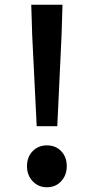

<svg xmlns="http://www.w3.org/2000/svg" viewBox="-20 -777 397 811"><path d="M135 -244 116 -628 112 -757H244L240 -628L222 -244ZM178 14Q142 14 118 -11.5Q94 -37 94 -75Q94 -114 118 -138.5Q142 -163 178 -163Q215 -163 238.5 -138.5Q262 -114 262 -75Q262 -37 238.5 -11.5Q215 14 178 14Z"/></svg>

Font: Noto Sans TC SemiBold
Style: Regular
Weight: 600
Designer: Ryoko NISHIZUKA  (kana, bopomofo & ideographs); Paul D. Hunt (Latin, Greek & Cyrillic); Sandoll Communications , Soo-you
Foundry: Adobe
Version: Version 2.004-H2;hotconv 1.0.118;makeotfexe 2.5.65603